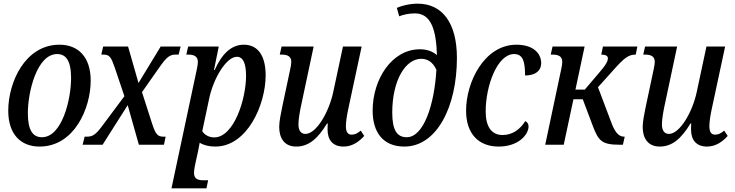

<svg xmlns="http://www.w3.org/2000/svg" viewBox="-20 -790 4013 1048"><path d="M196 10C385 10 475 -198 475 -350C475 -481 405 -546 305 -546C115 -546 25 -338 25 -186C25 -55 95 10 196 10ZM209 -41C161 -41 132 -76 132 -172C132 -290 182 -495 292 -495C339 -495 368 -460 368 -364C368 -246 318 -41 209 -41Z M431 0H540L677 -216L738 0H875L884 -44H873C839 -44 829 -58 810 -116L755 -287L849 -421C890 -480 907 -492 940 -492H955L966 -536H857L736 -337L679 -536H543L533 -492H545C578 -492 587 -477 606 -422L659 -265L545 -112C503 -54 486 -44 453 -44H442Z M916 238H1107L1116 194H1092C1061 194 1039 188 1039 153C1039 137 1044 114 1048 95L1061 36C1064 21 1068 2 1070 -11C1092 3 1122 10 1155 10C1330 10 1430 -219 1430 -379C1430 -481 1391 -546 1311 -546C1240 -546 1189 -492 1152 -408H1148L1174 -536H1007L997 -492H1006C1037 -492 1060 -484 1060 -452C1060 -442 1058 -429 1054 -410ZM1149 -40C1121 -40 1096 -54 1084 -74L1122 -253C1145 -362 1215 -480 1273 -480C1307 -480 1323 -444 1323 -376C1323 -249 1257 -40 1149 -40Z M1597 10C1664 10 1714 -32 1765 -116H1769C1768 -103 1768 -92 1768 -82C1768 -27 1796 10 1855 10C1905 10 1942 -19 1968 -48L1949 -77C1930 -61 1916 -55 1899 -55C1877 -55 1868 -72 1868 -101C1868 -127 1874 -164 1882 -200L1954 -536H1852L1799 -288C1776 -179 1707 -59 1647 -59C1618 -59 1609 -85 1609 -111C1609 -141 1617 -185 1628 -235L1692 -536H1517L1507 -492H1516C1547 -492 1570 -484 1570 -452C1570 -442 1567 -425 1563 -407L1522 -214C1513 -171 1504 -127 1504 -97C1504 -39 1530 10 1597 10Z M2187 10C2364 10 2474 -207 2474 -474C2474 -665 2394 -770 2260 -770C2212 -770 2168 -757 2146 -747L2159 -701C2176 -708 2207 -717 2245 -717C2336 -717 2361 -620 2365 -489C2338 -513 2304 -521 2272 -521C2119 -521 2014 -358 2014 -186C2014 -69 2070 10 2187 10ZM2200 -41C2148 -41 2121 -78 2121 -175C2121 -353 2194 -469 2279 -469C2312 -469 2342 -453 2362 -409C2351 -219 2293 -41 2200 -41Z M2702 10C2811 10 2865 -56 2865 -100C2865 -113 2859 -123 2847 -129C2821 -86 2778 -53 2724 -53C2661 -53 2631 -101 2631 -182C2631 -323 2695 -495 2786 -495C2833 -495 2846 -457 2846 -378C2904 -378 2934 -405 2934 -445C2934 -500 2889 -546 2799 -546C2624 -546 2524 -343 2524 -186C2524 -58 2594 10 2702 10Z M2956 0H3057L3110 -248H3161L3216 -102C3247 -20 3266 0 3363 0H3380L3390 -44H3386C3355 -44 3334 -73 3315 -126L3244 -314L3325 -404C3387 -474 3410 -492 3450 -492L3459 -536H3271L3262 -492C3285 -492 3298 -485 3298 -472C3298 -458 3291 -439 3247 -389L3172 -301H3121L3171 -536H2996L2986 -492H2995C3026 -492 3049 -484 3049 -452C3049 -442 3047 -428 3043 -411Z M3581 10C3648 10 3698 -32 3749 -116H3753C3752 -103 3752 -92 3752 -82C3752 -27 3780 10 3839 10C3889 10 3926 -19 3952 -48L3933 -77C3914 -61 3900 -55 3883 -55C3861 -55 3852 -72 3852 -101C3852 -127 3858 -164 3866 -200L3938 -536H3836L3783 -288C3760 -179 3691 -59 3631 -59C3602 -59 3593 -85 3593 -111C3593 -141 3601 -185 3612 -235L3676 -536H3501L3491 -492H3500C3531 -492 3554 -484 3554 -452C3554 -442 3551 -425 3547 -407L3506 -214C3497 -171 3488 -127 3488 -97C3488 -39 3514 10 3581 10Z"/></svg>

Font: Noto Serif Condensed Medium
Style: Italic
Weight: 500
Width: 3
Italic angle: -12°
Designer: Monotype Design Team
Foundry: Monotype Imaging Inc.
Version: Version 2.013